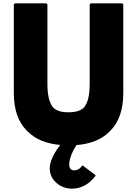

<svg xmlns="http://www.w3.org/2000/svg" viewBox="-20 -852 825 1154"><path d="M279 158C279 194 292 220 310 238L317 245C343 271 381 282 412 282C469 282 508 254 529 233L536 226C549 213 555 203 555 203L548 196L476 142L469 149C469 149 467 153 463 157C455 164 442 172 426 172C419 172 410 169 404 164C400 158 396 150 396 140C396 93 423 45 440 20C524 13 590 -13 636 -59L637 -60L644 -67C695 -118 721 -194 721 -293V-825L714 -832H526L519 -825V-348C519 -276 507 -231 483 -204C462 -185 432 -177 392 -177C353 -177 323 -184 301 -204C278 -230 265 -276 265 -348V-825L258 -832H70L63 -825V-293C63 -194 89 -120 140 -68V-67L148 -60C194 -15 258 12 342 19C314 56 279 111 279 158Z"/></svg>

Font: Hussar Woodtype
Style: Blk
Weight: 900
Foundry: Cannot Into Space Fonts
Version: Version 1.07